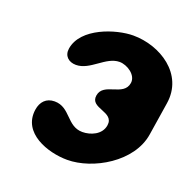

<svg xmlns="http://www.w3.org/2000/svg" viewBox="-101 -628 735 735"><g transform="rotate(20 266.5 -260.0)"><path d="M66 -132C51 -32 167 7 246 7C350 7 492 -74 510 -193L531 -327C551 -453 431 -527 322 -527C252 -527 121 -485 107 -396C102 -365 123 -346 153 -346C211 -346 251 -414 307 -414C338 -414 380 -387 375 -353C366 -294 276 -320 267 -263C258 -207 355 -229 346 -170C340 -130 297 -113 264 -113C200 -113 190 -187 125 -187C91 -187 71 -165 66 -132Z"/></g></svg>

Font: Asimov Print
Style: Regular
Weight: 500
Designer: Google
Version: Version 2.000980: 2014